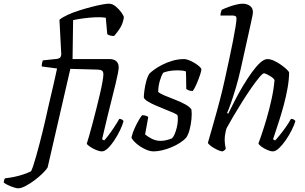

<svg xmlns="http://www.w3.org/2000/svg" viewBox="-177 -820 1650 1040"><path d="M-157 168Q-156 160 -154 154Q-152 148 -150 146Q-125 143 -100 138Q-75 133 -51.5 125Q-28 117 -9 108Q-4 99 3.5 76.5Q11 54 19.5 23.5Q28 -7 37 -41Q46 -75 54 -108Q62 -141 68 -167Q74 -193 81 -225Q88 -257 96 -290Q104 -323 111 -354Q118 -385 123.5 -409.5Q129 -434 132 -449L49 -460Q49 -470 51 -479.5Q53 -489 55 -493L132 -501Q143 -503 148 -507.5Q153 -512 155 -524L145 -713Q162 -727 190.5 -740Q219 -753 252.5 -763.5Q286 -774 318.5 -782.5Q351 -791 376 -795.5Q401 -800 413 -800Q432 -800 450 -785Q468 -770 480.5 -752.5Q493 -735 494 -726Q489 -693 474 -669Q459 -645 441 -625Q428 -625 418.5 -628Q409 -631 404 -635L396 -724Q373 -728 341.5 -726.5Q310 -725 278 -721Q246 -717 219 -711L216 -500H417Q441 -500 453.5 -488Q466 -476 466 -455Q466 -445 461.5 -422Q457 -399 449 -365.5Q441 -332 429.5 -287Q418 -242 404.5 -186.5Q391 -131 376 -66L387 -59Q396 -68 411.5 -88.5Q427 -109 443 -133.5Q459 -158 469 -176Q477 -176 483.5 -172.5Q490 -169 492 -164Q487 -143 473.5 -115Q460 -87 443 -61Q426 -35 408 -17.5Q390 0 375 0Q362 0 344 -7.5Q326 -15 311 -25Q296 -35 293 -42Q297 -54 305.5 -83Q314 -112 324 -150Q334 -188 344.5 -229.5Q355 -271 364 -309.5Q373 -348 378 -376.5Q383 -405 383 -417Q383 -431 376.5 -436.5Q370 -442 352 -443L204 -447L81 87Q75 98 56 117Q37 136 12 155Q-13 174 -37.5 187Q-62 200 -79 200Q-85 200 -96 197Q-107 194 -119.5 189Q-132 184 -142 178.5Q-152 173 -157 168Z M655 0Q638 0 618 -8Q598 -16 580.5 -28Q563 -40 550.5 -53Q538 -66 535 -75Q541 -101 552.5 -126Q564 -151 575.5 -170.5Q587 -190 593 -196Q600 -196 606 -195Q612 -194 617.5 -191.5Q623 -189 626 -186Q623 -169 618.5 -144Q614 -119 609 -92Q624 -79 646 -68Q668 -57 693 -57Q710 -57 727 -61.5Q744 -66 755 -71Q763 -79 769.5 -94.5Q776 -110 780.5 -129Q785 -148 786 -165.5Q787 -183 785 -194Q783 -200 764.5 -208Q746 -216 720 -226.5Q694 -237 668 -248Q642 -259 623.5 -270.5Q605 -282 602 -292Q602 -304 605 -328.5Q608 -353 615 -379.5Q622 -406 633 -422Q641 -430 658.5 -443Q676 -456 701.5 -469Q727 -482 757.5 -491Q788 -500 821 -500Q831 -500 846.5 -494Q862 -488 877.5 -478.5Q893 -469 903.5 -459.5Q914 -450 914 -444Q914 -436 906 -412.5Q898 -389 887.5 -364.5Q877 -340 867 -327Q860 -327 853 -328.5Q846 -330 840.5 -333Q835 -336 832 -338Q832 -351 831.5 -368.5Q831 -386 831 -403.5Q831 -421 830 -433Q820 -437 807 -438Q794 -439 782 -439Q757 -439 735.5 -434.5Q714 -430 707 -426Q697 -411 688.5 -381.5Q680 -352 680 -322Q690 -313 715 -302.5Q740 -292 770 -280.5Q800 -269 825 -255.5Q850 -242 860 -227Q863 -204 860 -174Q857 -144 850 -117.5Q843 -91 832 -75Q819 -60 798 -46.5Q777 -33 752 -22.5Q727 -12 701.5 -6Q676 0 655 0Z M1029 0Q1021 0 1008.5 -5Q996 -10 983 -17.5Q970 -25 960.5 -33Q951 -41 949 -46Q953 -61 961 -88Q969 -115 978.5 -149Q988 -183 998 -218.5Q1008 -254 1016 -286Q1029 -336 1041 -391Q1053 -446 1064.5 -499Q1076 -552 1085 -598Q1094 -644 1099 -676Q1104 -708 1104 -719Q1104 -729 1098.5 -732.5Q1093 -736 1082 -736H1017Q1017 -743 1019.5 -753Q1022 -763 1024 -767Q1043 -776 1064 -783.5Q1085 -791 1104.5 -795.5Q1124 -800 1137 -800Q1160 -800 1176.5 -788.5Q1193 -777 1193 -754Q1193 -748 1190 -732.5Q1187 -717 1181 -690L1127 -447Q1115 -393 1100.5 -344.5Q1086 -296 1073.5 -260.5Q1061 -225 1053 -208L1059 -204Q1076 -238 1096.5 -278Q1117 -318 1140.5 -357Q1164 -396 1187.5 -428.5Q1211 -461 1232.5 -480.5Q1254 -500 1272 -500Q1287 -500 1306 -491.5Q1325 -483 1343 -470.5Q1361 -458 1374 -446Q1387 -434 1389 -428Q1389 -391 1381 -345Q1373 -299 1360.5 -252.5Q1348 -206 1335 -166Q1322 -126 1313 -99Q1304 -72 1302 -66L1313 -59Q1323 -69 1339.5 -89.5Q1356 -110 1372.5 -133.5Q1389 -157 1399 -176Q1408 -176 1414.5 -172.5Q1421 -169 1423 -164Q1417 -143 1403 -115Q1389 -87 1371 -61Q1353 -35 1334.5 -17.5Q1316 0 1301 0Q1289 0 1271.5 -7.5Q1254 -15 1240 -25Q1226 -35 1223 -43Q1227 -54 1239.5 -90Q1252 -126 1267 -177Q1282 -228 1294 -283Q1306 -338 1310 -387Q1304 -397 1292 -404.5Q1280 -412 1269 -417.5Q1258 -423 1253 -423Q1246 -423 1227.5 -401Q1209 -379 1185 -344.5Q1161 -310 1135.5 -269.5Q1110 -229 1087.5 -191Q1065 -153 1050 -125Q1045 -108 1042.5 -92.5Q1040 -77 1040 -61Q1040 -51 1041.5 -39Q1043 -27 1046 -14Q1044 -11 1040.5 -7.5Q1037 -4 1029 0Z"/></svg>

Font: Texturina 12pt Light
Style: Italic
Weight: 300
Italic angle: -11°
Designer: Guillermo Torres Carreño
Foundry: Omnibus-Type
Version: Version 1.002